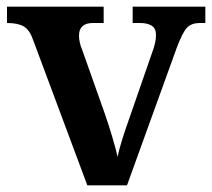

<svg xmlns="http://www.w3.org/2000/svg" viewBox="-20 -556 637 576"><path d="M79 -437Q69 -466 51.5 -476.5Q34 -487 1 -487V-536H291V-487H259Q217 -487 217 -449Q217 -439 219.5 -428Q222 -417 226 -408L293 -219Q305 -185 316 -148Q327 -111 333 -85Q337 -108 348 -142Q359 -176 368 -201L437 -400Q442 -413 445 -426Q448 -439 448 -451Q448 -471 435 -479Q422 -487 400 -487H378V-536H596V-487H579Q555 -487 541.5 -473.5Q528 -460 510 -412L361 0H242Z"/></svg>

Font: Noto Naskh Arabic UI Semi
Style: Bold
Weight: 700
Designer: Monotype Design Team, David Williams, Mohamad Dakak and Nizar Qandah
Foundry: Monotype Imaging Inc.
Version: Version 2.014; ttfautohint (v1.8.4.7-5d5b)